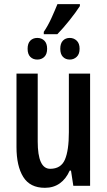

<svg xmlns="http://www.w3.org/2000/svg" viewBox="-20 -897 516 927"><path d="M415 -541.5V0H334L322.8 -73.2H316.4Q298.8 -33.2 268.6 -11.7Q238.3 9.8 196.8 9.8Q125 9.8 92.3 -42.7Q59.6 -95.2 59.6 -187V-541.5H162.1V-213.9Q162.1 -82 222.2 -82Q274.4 -82 293.5 -126.5Q312.5 -170.9 312.5 -258.8V-541.5ZM191.4 -731.9V-743.2Q211.4 -772.5 228.3 -809.6Q245.1 -846.7 257.3 -877H365.7V-867.7Q346.2 -837.4 315.2 -798.6Q284.2 -759.8 256.8 -731.9ZM160.2 -609.4Q139.2 -609.4 126.2 -622.6Q113.3 -635.7 113.3 -661.6Q113.3 -687.5 126.2 -700.7Q139.2 -713.9 160.2 -713.9Q180.7 -713.9 194.1 -700.7Q207.5 -687.5 207.5 -661.6Q207.5 -635.7 194.1 -622.6Q180.7 -609.4 160.2 -609.4ZM316.9 -609.4Q296.4 -609.4 283.7 -622.6Q271 -635.7 271 -661.6Q271 -687.5 283.7 -700.7Q296.4 -713.9 316.9 -713.9Q336.4 -713.9 350.3 -700.7Q364.3 -687.5 364.3 -661.6Q364.3 -635.7 350.3 -622.6Q336.4 -609.4 316.9 -609.4Z"/></svg>

Font: Open Sans Condensed SemiBold
Style: Regular
Weight: 600
Width: 3
Designer: Monotype Design Team
Foundry: Monotype Imaging Inc.
Version: Version 3.000; ttfautohint (v1.8.4)